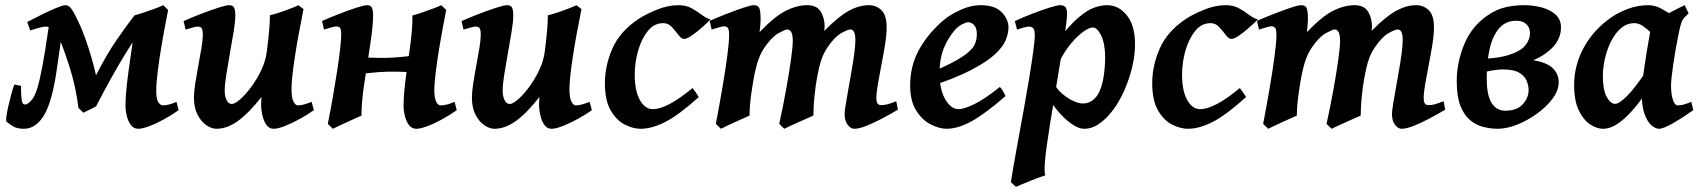

<svg xmlns="http://www.w3.org/2000/svg" viewBox="-20 -477 6558 741"><path d="M35.2 -150.9 61 -145.5Q61 -110.8 63.5 -92.3Q65.9 -73.7 75.7 -73.7Q88.9 -73.7 104.5 -93.8Q120.1 -113.8 132.8 -169.4Q144.5 -221.7 154.3 -283Q164.1 -344.2 173.8 -411.1L228.5 -421.9Q222.2 -370.6 214.6 -317.1Q207 -263.7 199.7 -212.4Q182.1 -86.9 150.6 -33.4Q119.1 20 71.8 20Q46.9 20 31.2 11Q15.6 2 5.4 -7.3Q2.4 -9.8 4.6 -26.9Q6.8 -43.9 12.2 -67.4Q17.6 -90.8 23.7 -113.8Q29.8 -136.7 35.2 -150.9ZM566.9 -415.5Q512.7 -350.1 460.7 -264.4Q408.7 -178.7 350.6 -66.4Q342.8 -62 327.1 -54.2Q311.5 -46.4 301.8 -42L282.7 -60.5Q272.5 -143.1 249 -216.6Q225.6 -290 206.5 -334.5Q195.3 -359.9 180.2 -367.2Q165 -374.5 156.7 -374.5Q147 -374.5 127.4 -368.9Q107.9 -363.3 96.7 -359.4L85 -392.1Q108.4 -404.3 139.2 -419.7Q169.9 -435.1 196.3 -446Q222.7 -457 232.4 -457Q245.6 -457 256.1 -442.1Q266.6 -427.2 281.7 -395Q299.8 -357.9 318.8 -300.3Q337.9 -242.7 350.6 -186.5Q390.6 -265.6 430.9 -324Q471.2 -382.3 498.5 -417ZM464.4 -66.4Q464.4 -104.5 469.2 -147.7Q474.1 -190.9 481.4 -240.2Q492.7 -314.9 495.8 -352.8Q499 -390.6 498.5 -417.5Q511.7 -420.9 535.2 -428.7Q558.6 -436.5 580.3 -444.6Q602.1 -452.6 609.9 -457L628.9 -438.5Q615.2 -369.6 604.7 -308.3Q594.2 -247.1 588.6 -200.4Q583 -153.8 583 -127.9Q583 -92.8 591.6 -81.5Q600.1 -70.3 607.9 -70.3Q620.1 -70.3 633.5 -74Q647 -77.6 661.1 -84L669.4 -51.8Q641.1 -31.7 610.8 -15.4Q580.6 1 554.7 10.5Q528.8 20 513.7 20Q496.1 20 485.4 5.9Q474.6 -8.3 469.5 -28.6Q464.4 -48.8 464.4 -66.4Z M987.8 -72.8Q987.8 -86.9 989.3 -103Q940.9 -41 898.9 -10.5Q856.9 20 814.9 20Q796.9 20 776.9 6.6Q756.8 -6.8 742.7 -33.7Q728.5 -60.5 728.5 -100.1Q728.5 -122.1 733.6 -155.3Q738.8 -188.5 745.6 -224.9Q752.4 -261.2 757.6 -292.5Q762.7 -323.7 762.7 -341.8Q762.7 -364.3 757.3 -369.4Q752 -374.5 743.2 -374.5Q736.8 -374.5 721.2 -370.1Q705.6 -365.7 696.3 -362.8L688.5 -395.5Q716.3 -408.2 752.9 -422.4Q789.6 -436.5 821 -446.8Q852.5 -457 864.3 -457Q878.4 -457 883.3 -447.8Q888.2 -438.5 888.2 -416Q888.2 -394.5 881.8 -355.5Q875.5 -316.4 867.4 -272Q859.4 -227.5 853.3 -188.5Q847.2 -149.4 847.2 -127.9Q847.2 -106 854.5 -90.8Q861.8 -75.7 874.5 -75.7Q886.2 -75.7 906.7 -93.5Q927.2 -111.3 949.2 -140.9Q971.2 -170.4 988.3 -206.3Q1005.4 -242.2 1009.8 -278.3Q1016.6 -332 1019.3 -366Q1022 -399.9 1021.5 -418Q1033.2 -420.4 1056.4 -428Q1079.6 -435.5 1101.6 -444.1Q1123.5 -452.6 1131.8 -457L1151.4 -441.9Q1130.4 -338.9 1117.7 -255.4Q1105 -171.9 1105 -133.3Q1105 -99.6 1112.5 -85Q1120.1 -70.3 1129.9 -70.3Q1149.9 -70.3 1182.6 -84L1191.4 -51.8Q1168.9 -35.6 1138.9 -19Q1108.9 -2.4 1080.8 8.8Q1052.7 20 1035.6 20Q1018.6 20 1008.1 4.9Q997.6 -10.3 992.7 -32Q987.8 -53.7 987.8 -72.8Z M1375 -30.8Q1367.2 -27.3 1344 -16.8Q1320.8 -6.3 1297.4 4.4Q1273.9 15.1 1264.6 20L1245.1 1Q1254.9 -47.4 1264.2 -100.3Q1273.4 -153.3 1281 -202.1Q1288.6 -251 1292.7 -288.3Q1296.9 -325.7 1296.9 -342.8Q1296.9 -365.2 1291.7 -370.1Q1286.6 -375 1277.8 -375Q1271.5 -375 1256.8 -370.8Q1242.2 -366.7 1230.5 -362.8L1222.7 -396Q1250.5 -408.2 1286.6 -422.4Q1322.8 -436.5 1354 -446.8Q1385.3 -457 1397 -457Q1410.6 -457 1415.3 -447.5Q1419.9 -438 1419.9 -416Q1419.9 -382.3 1411.4 -322.5Q1402.8 -262.7 1389.2 -175.8Q1381.3 -127 1378.2 -93.3Q1375 -59.6 1375 -30.8ZM1607.9 -250 1589.4 -197.3Q1547.4 -199.7 1512 -200.4Q1476.6 -201.2 1439 -198.5Q1401.4 -195.8 1353 -188.5L1339.8 -203.1Q1342.3 -210.4 1348.6 -229.7Q1355 -249 1358.9 -256.8Q1401.9 -254.4 1437.5 -253.7Q1473.1 -252.9 1510.5 -255.6Q1547.9 -258.3 1595.2 -265.6ZM1742.7 -51.8Q1714.4 -31.7 1684.1 -15.4Q1653.8 1 1627.9 10.5Q1602.1 20 1586.9 20Q1569.3 20 1558.6 5.9Q1547.9 -8.3 1542.7 -28.6Q1537.6 -48.8 1537.6 -66.4Q1537.6 -104.5 1543 -150.9Q1548.3 -197.3 1554.7 -240.2Q1565.9 -314.9 1569.1 -352.8Q1572.3 -390.6 1571.8 -417.5Q1584.5 -420.4 1606.7 -428Q1628.9 -435.5 1650.6 -443.6Q1672.4 -451.7 1683.1 -457L1702.1 -438.5Q1688.5 -369.6 1678 -308.3Q1667.5 -247.1 1661.9 -200.4Q1656.2 -153.8 1656.2 -127.9Q1656.2 -101.1 1662.8 -85.7Q1669.4 -70.3 1681.2 -70.3Q1693.4 -70.3 1706.8 -74Q1720.2 -77.6 1734.4 -84Z M2060.5 -72.8Q2060.5 -86.9 2062 -103Q2013.7 -41 1971.7 -10.5Q1929.7 20 1887.7 20Q1869.6 20 1849.6 6.6Q1829.6 -6.8 1815.4 -33.7Q1801.3 -60.5 1801.3 -100.1Q1801.3 -122.1 1806.4 -155.3Q1811.5 -188.5 1818.4 -224.9Q1825.2 -261.2 1830.3 -292.5Q1835.4 -323.7 1835.4 -341.8Q1835.4 -364.3 1830.1 -369.4Q1824.7 -374.5 1815.9 -374.5Q1809.6 -374.5 1793.9 -370.1Q1778.3 -365.7 1769 -362.8L1761.2 -395.5Q1789.1 -408.2 1825.7 -422.4Q1862.3 -436.5 1893.8 -446.8Q1925.3 -457 1937 -457Q1951.2 -457 1956.1 -447.8Q1960.9 -438.5 1960.9 -416Q1960.9 -394.5 1954.6 -355.5Q1948.2 -316.4 1940.2 -272Q1932.1 -227.5 1926 -188.5Q1919.9 -149.4 1919.9 -127.9Q1919.9 -106 1927.2 -90.8Q1934.6 -75.7 1947.3 -75.7Q1959 -75.7 1979.5 -93.5Q2000 -111.3 2022 -140.9Q2043.9 -170.4 2061 -206.3Q2078.1 -242.2 2082.5 -278.3Q2089.4 -332 2092 -366Q2094.7 -399.9 2094.2 -418Q2106 -420.4 2129.2 -428Q2152.3 -435.5 2174.3 -444.1Q2196.3 -452.6 2204.6 -457L2224.1 -441.9Q2203.1 -338.9 2190.4 -255.4Q2177.7 -171.9 2177.7 -133.3Q2177.7 -99.6 2185.3 -85Q2192.9 -70.3 2202.6 -70.3Q2222.7 -70.3 2255.4 -84L2264.2 -51.8Q2241.7 -35.6 2211.7 -19Q2181.6 -2.4 2153.6 8.8Q2125.5 20 2108.4 20Q2091.3 20 2080.8 4.9Q2070.3 -10.3 2065.4 -32Q2060.5 -53.7 2060.5 -72.8Z M2722.2 -401.9Q2708.5 -388.2 2688.5 -370.4Q2668.5 -352.5 2649.4 -339.6Q2630.4 -326.7 2620.1 -326.7Q2609.9 -326.7 2598.6 -341.8Q2587.4 -356.9 2573.2 -372.3Q2559.1 -387.7 2540 -387.7Q2504.4 -387.7 2480 -357.2Q2455.6 -326.7 2442.6 -281Q2429.7 -235.4 2429.7 -189.5Q2429.7 -126.5 2449.5 -91.1Q2469.2 -55.7 2500 -55.7Q2525.9 -55.7 2563.2 -75Q2600.6 -94.2 2652.8 -137.2Q2656.7 -132.3 2665.8 -119.4Q2674.8 -106.4 2676.8 -102.5Q2600.1 -33.2 2548.1 -6.6Q2496.1 20 2452.1 20Q2424.3 20 2392.3 4.4Q2360.4 -11.2 2337.4 -50Q2314.5 -88.9 2314.5 -157.2Q2314.5 -223.1 2343.5 -289.6Q2372.6 -356 2444.3 -403.8Q2471.7 -421.9 2514.6 -439.5Q2557.6 -457 2598.6 -457Q2627.4 -457 2648.4 -445.6Q2669.4 -434.1 2687 -420.7Q2704.6 -407.2 2722.2 -401.9Z M3445.3 -53.7Q3415.5 -36.1 3383.3 -19Q3351.1 -2 3323 9Q3294.9 20 3277.3 20Q3263.2 20 3251.5 4.6Q3239.7 -10.7 3239.7 -37.1Q3239.7 -47.4 3243.9 -73.2Q3248 -99.1 3254.2 -133.3Q3260.3 -167.5 3266.6 -203.6Q3272.9 -239.7 3277.1 -271Q3281.2 -302.2 3281.2 -321.8Q3281.2 -363.3 3262.2 -363.3Q3252 -363.3 3226.3 -348.9Q3200.7 -334.5 3172.9 -293Q3155.3 -267.1 3145.8 -233.4Q3136.2 -199.7 3127.9 -144Q3122.1 -99.6 3120.6 -72.3Q3119.1 -44.9 3119.1 -30.8Q3112.3 -27.8 3096.7 -21Q3081.1 -14.2 3062.7 -5.9Q3044.4 2.4 3028.8 9.5Q3013.2 16.6 3006.8 20L2987.3 1Q3002 -65.4 3013.7 -130.1Q3025.4 -194.8 3032.5 -245.4Q3039.6 -295.9 3039.6 -319.8Q3039.6 -363.3 3018.1 -363.3Q3010.7 -363.3 2984.9 -349.1Q2959 -335 2930.7 -293.9Q2913.1 -268.6 2902.6 -233.4Q2892.1 -198.2 2883.8 -144Q2876.5 -99.6 2874.5 -72.3Q2872.6 -44.9 2872.6 -30.8Q2866.2 -27.8 2850.6 -21Q2835 -14.2 2816.9 -5.9Q2798.8 2.4 2783.7 9.5Q2768.6 16.6 2762.2 20L2742.7 1Q2755.9 -67.9 2767.6 -136Q2779.3 -204.1 2786.6 -259Q2793.9 -314 2793.9 -341.8Q2793.9 -364.3 2788.6 -369.9Q2783.2 -375.5 2774.9 -375.5Q2768.6 -375.5 2753.4 -371.1Q2738.3 -366.7 2726.6 -362.8L2718.8 -396.5Q2746.6 -408.7 2782 -422.6Q2817.4 -436.5 2847.7 -446.8Q2877.9 -457 2889.6 -457Q2904.8 -457 2910.2 -446.3Q2915.5 -435.5 2915.5 -400.9Q2915.5 -393.1 2914.3 -379.4Q2913.1 -365.7 2911.6 -353Q2969.2 -413.6 3012.5 -435.3Q3055.7 -457 3095.7 -457Q3132.3 -457 3147.5 -432.1Q3162.6 -407.2 3162.6 -375Q3162.6 -368.7 3161.1 -357.9Q3217.8 -415 3257.1 -436Q3296.4 -457 3333 -457Q3361.8 -457 3381.8 -437.7Q3401.9 -418.5 3401.9 -371.1Q3401.9 -343.3 3395.8 -305.2Q3389.6 -267.1 3381.8 -227.3Q3374 -187.5 3368.2 -153.3Q3362.3 -119.1 3362.3 -99.1Q3362.3 -82.5 3367.2 -76.9Q3372.1 -71.3 3380.4 -71.3Q3394.5 -71.3 3407 -75Q3419.4 -78.6 3439 -86.4Z M3872.1 -371.1Q3872.1 -349.6 3862.1 -323.7Q3852.1 -297.9 3820.8 -268.3Q3789.6 -238.8 3726.6 -206.1Q3663.6 -173.3 3557.1 -139.2L3553.7 -189.9Q3620.6 -216.8 3659.9 -238Q3699.2 -259.3 3718.8 -276.9Q3738.3 -294.4 3744.1 -310.8Q3750 -327.1 3750 -345.7Q3750 -368.2 3740 -379.6Q3730 -391.1 3716.3 -391.1Q3708.5 -391.1 3692.4 -382.8Q3676.3 -374.5 3664.1 -359.9Q3637.7 -329.1 3621.8 -289.1Q3606 -249 3606 -195.3Q3606 -131.3 3628.2 -93.5Q3650.4 -55.7 3679.2 -55.7Q3699.7 -55.7 3739.5 -74.7Q3779.3 -93.8 3838.4 -141.1Q3843.8 -138.2 3851.6 -124Q3859.4 -109.9 3860.8 -106.4Q3780.8 -36.6 3728.5 -8.3Q3676.3 20 3632.8 20Q3606 20 3573 3.7Q3540 -12.7 3516.4 -49.6Q3492.7 -86.4 3492.7 -147.9Q3492.7 -224.6 3528.3 -287.8Q3564 -351.1 3625.5 -402.3Q3647.5 -420.4 3686.8 -438.7Q3726.1 -457 3764.6 -457Q3819.8 -457 3845.9 -429.9Q3872.1 -402.8 3872.1 -371.1Z M4360.4 -306.2Q4360.4 -249 4341.1 -187Q4321.8 -125 4294.9 -81.1Q4280.3 -56.6 4260 -33.4Q4239.7 -10.3 4215.6 4.9Q4191.4 20 4165 20Q4138.2 20 4103 -8.3Q4067.9 -36.6 4037.1 -82.5L4052.2 -147.5Q4062 -129.9 4080.8 -114Q4099.6 -98.1 4121.1 -87.9Q4142.6 -77.6 4159.7 -77.6Q4180.2 -77.6 4196.5 -89.8Q4212.9 -102.1 4222.2 -121.6Q4234.4 -147.5 4239.7 -183.6Q4245.1 -219.7 4245.1 -256.3Q4245.1 -308.1 4230 -339.6Q4214.8 -371.1 4196.8 -371.1Q4185.1 -371.1 4162.8 -356Q4140.6 -340.8 4115.5 -311.5Q4090.3 -282.2 4069.3 -240.7L4065.9 -325.7Q4108.9 -380.9 4142.1 -409.2Q4175.3 -437.5 4202.4 -447.3Q4229.5 -457 4253.4 -457Q4296.9 -457 4328.6 -418.2Q4360.4 -379.4 4360.4 -306.2ZM4098.1 -424.8Q4098.1 -403.8 4091.1 -356.4Q4084 -309.1 4069.6 -223.6Q4055.2 -138.2 4033.2 -2.9Q4017.1 97.7 4013.2 142.1Q4009.3 186.5 4014.2 199.7Q4006.8 201.7 3991 207.5Q3975.1 213.4 3956.5 220.9Q3938 228.5 3922.6 234.9Q3907.2 241.2 3900.9 244.1L3881.3 226.1Q3883.8 207.5 3891.4 164.6Q3898.9 121.6 3909.4 64.5Q3919.9 7.3 3931.2 -54.7Q3942.4 -116.7 3951.9 -174.6Q3961.4 -232.4 3967.5 -276.9Q3973.6 -321.3 3973.6 -341.8Q3973.6 -364.3 3966.3 -369.4Q3959 -374.5 3950.7 -374.5Q3944.3 -374.5 3928.7 -370.1Q3913.1 -365.7 3905.3 -362.8L3896.5 -395.5Q3925.3 -409.2 3961.9 -423.3Q3998.5 -437.5 4029.3 -447.3Q4060.1 -457 4071.8 -457Q4084 -457 4091.1 -450.4Q4098.1 -443.8 4098.1 -424.8Z M4834.5 -401.9Q4820.8 -388.2 4800.8 -370.4Q4780.8 -352.5 4761.7 -339.6Q4742.7 -326.7 4732.4 -326.7Q4722.2 -326.7 4710.9 -341.8Q4699.7 -356.9 4685.5 -372.3Q4671.4 -387.7 4652.3 -387.7Q4616.7 -387.7 4592.3 -357.2Q4567.9 -326.7 4554.9 -281Q4542 -235.4 4542 -189.5Q4542 -126.5 4561.8 -91.1Q4581.5 -55.7 4612.3 -55.7Q4638.2 -55.7 4675.5 -75Q4712.9 -94.2 4765.1 -137.2Q4769 -132.3 4778.1 -119.4Q4787.1 -106.4 4789.1 -102.5Q4712.4 -33.2 4660.4 -6.6Q4608.4 20 4564.5 20Q4536.6 20 4504.6 4.4Q4472.7 -11.2 4449.7 -50Q4426.8 -88.9 4426.8 -157.2Q4426.8 -223.1 4455.8 -289.6Q4484.9 -356 4556.6 -403.8Q4584 -421.9 4627 -439.5Q4669.9 -457 4710.9 -457Q4739.7 -457 4760.7 -445.6Q4781.7 -434.1 4799.3 -420.7Q4816.9 -407.2 4834.5 -401.9Z M5557.6 -53.7Q5527.8 -36.1 5495.6 -19Q5463.4 -2 5435.3 9Q5407.2 20 5389.6 20Q5375.5 20 5363.8 4.6Q5352.1 -10.7 5352.1 -37.1Q5352.1 -47.4 5356.2 -73.2Q5360.4 -99.1 5366.5 -133.3Q5372.6 -167.5 5378.9 -203.6Q5385.3 -239.7 5389.4 -271Q5393.6 -302.2 5393.6 -321.8Q5393.6 -363.3 5374.5 -363.3Q5364.3 -363.3 5338.6 -348.9Q5313 -334.5 5285.2 -293Q5267.6 -267.1 5258.1 -233.4Q5248.5 -199.7 5240.2 -144Q5234.4 -99.6 5232.9 -72.3Q5231.4 -44.9 5231.4 -30.8Q5224.6 -27.8 5209 -21Q5193.4 -14.2 5175 -5.9Q5156.7 2.4 5141.1 9.5Q5125.5 16.6 5119.1 20L5099.6 1Q5114.3 -65.4 5126 -130.1Q5137.7 -194.8 5144.8 -245.4Q5151.9 -295.9 5151.9 -319.8Q5151.9 -363.3 5130.4 -363.3Q5123 -363.3 5097.2 -349.1Q5071.3 -335 5043 -293.9Q5025.4 -268.6 5014.9 -233.4Q5004.4 -198.2 4996.1 -144Q4988.8 -99.6 4986.8 -72.3Q4984.9 -44.9 4984.9 -30.8Q4978.5 -27.8 4962.9 -21Q4947.3 -14.2 4929.2 -5.9Q4911.1 2.4 4896 9.5Q4880.9 16.6 4874.5 20L4855 1Q4868.2 -67.9 4879.9 -136Q4891.6 -204.1 4898.9 -259Q4906.2 -314 4906.2 -341.8Q4906.2 -364.3 4900.9 -369.9Q4895.5 -375.5 4887.2 -375.5Q4880.9 -375.5 4865.7 -371.1Q4850.6 -366.7 4838.9 -362.8L4831.1 -396.5Q4858.9 -408.7 4894.3 -422.6Q4929.7 -436.5 4960 -446.8Q4990.2 -457 5002 -457Q5017.1 -457 5022.5 -446.3Q5027.8 -435.5 5027.8 -400.9Q5027.8 -393.1 5026.6 -379.4Q5025.4 -365.7 5023.9 -353Q5081.5 -413.6 5124.8 -435.3Q5168 -457 5208 -457Q5244.6 -457 5259.8 -432.1Q5274.9 -407.2 5274.9 -375Q5274.9 -368.7 5273.4 -357.9Q5330.1 -415 5369.4 -436Q5408.7 -457 5445.3 -457Q5474.1 -457 5494.1 -437.7Q5514.2 -418.5 5514.2 -371.1Q5514.2 -343.3 5508.1 -305.2Q5502 -267.1 5494.1 -227.3Q5486.3 -187.5 5480.5 -153.3Q5474.6 -119.1 5474.6 -99.1Q5474.6 -82.5 5479.5 -76.9Q5484.4 -71.3 5492.7 -71.3Q5506.8 -71.3 5519.3 -75Q5531.7 -78.6 5551.3 -86.4Z M5789.6 -49.8Q5833.5 -49.8 5856.4 -74.2Q5879.4 -98.6 5879.4 -129.9Q5879.4 -147.5 5871.6 -165.8Q5863.8 -184.1 5842.8 -196.5Q5821.8 -209 5781.2 -209Q5752.9 -209 5716.6 -200.4Q5680.2 -191.9 5660.2 -182.6V-249Q5750.5 -249 5799.1 -263.7Q5847.7 -278.3 5866.2 -301.3Q5884.8 -324.2 5884.8 -349.1Q5884.8 -370.6 5870.6 -383.8Q5856.4 -397 5832 -397Q5791 -397 5765.9 -367.9Q5740.7 -338.9 5729.2 -288.6Q5717.8 -238.3 5717.8 -174.3Q5717.8 -109.9 5736.6 -79.8Q5755.4 -49.8 5789.6 -49.8ZM5862.3 -457Q5897.9 -457 5930.4 -448.2Q5962.9 -439.5 5983.6 -420.7Q6004.4 -401.9 6004.4 -371.6Q6004.4 -328.6 5974.1 -296.1Q5943.8 -263.7 5897 -244.6Q5949.2 -236.3 5972.4 -214.1Q5995.6 -191.9 5995.6 -159.7Q5995.6 -127.9 5971.9 -96.2Q5948.2 -64.5 5911.6 -38.1Q5875 -11.7 5834.7 4.2Q5794.4 20 5761.2 20Q5732.9 20 5704.8 12.9Q5676.8 5.9 5653.6 -13.4Q5630.4 -32.7 5616.2 -68.8Q5602.1 -105 5602.1 -163.6Q5602.1 -235.8 5630.9 -305.9Q5659.7 -376 5723.1 -418.9Q5755.9 -440.9 5790 -449Q5824.2 -457 5862.3 -457Z M6515.1 -51.8Q6473.6 -22.5 6436.5 -1.2Q6399.4 20 6382.3 20Q6370.6 20 6354.7 7.6Q6338.9 -4.9 6327.1 -36.6Q6315.4 -68.4 6315.4 -126.5Q6315.4 -137.7 6318.6 -162.6Q6321.8 -187.5 6326.4 -219Q6331.1 -250.5 6336.2 -282Q6341.3 -313.5 6345.9 -338.4Q6350.6 -363.3 6352.5 -375Q6354.5 -384.3 6377.4 -399.9Q6400.4 -415.5 6430.2 -431.2Q6460 -446.8 6481.9 -457L6497.1 -425.3Q6481 -411.6 6474.1 -400.4Q6467.3 -389.2 6460.4 -356Q6445.8 -286.1 6437.5 -227.5Q6429.2 -168.9 6429.2 -147.5Q6429.2 -113.8 6436.3 -92Q6443.4 -70.3 6455.1 -70.3Q6464.8 -70.3 6476.3 -73Q6487.8 -75.7 6507.3 -84ZM6468.8 -400.4Q6454.6 -390.6 6441.7 -369.4Q6428.7 -348.1 6417.7 -330.1Q6406.7 -312 6397.9 -312Q6391.6 -312 6379.9 -323.2Q6368.2 -334.5 6353 -349.6Q6337.9 -364.7 6321 -376.2Q6304.2 -387.7 6288.1 -387.7Q6257.8 -387.7 6234.9 -367.2Q6211.9 -346.7 6196.5 -315.2Q6181.2 -283.7 6173.6 -248.8Q6166 -213.9 6166 -185.1Q6166 -130.4 6180.7 -103.3Q6195.3 -76.2 6213.4 -76.2Q6229.5 -76.2 6260.5 -107.7Q6291.5 -139.2 6330.1 -197.8L6321.3 -103.5Q6300.8 -73.7 6275.1 -45.4Q6249.5 -17.1 6221.9 1.5Q6194.3 20 6166.5 20Q6143.1 20 6117.2 3.2Q6091.3 -13.7 6073.2 -50.8Q6055.2 -87.9 6055.2 -148.9Q6055.2 -226.1 6093.3 -294.9Q6131.3 -363.8 6200.2 -411.1Q6226.6 -429.2 6263.7 -443.1Q6300.8 -457 6341.8 -457Q6367.2 -457 6392.1 -443.4Q6417 -429.7 6437 -415.8Q6457 -401.9 6468.8 -400.4Z"/></svg>

Font: Gentium Plus
Style: Bold Italic
Weight: 700
Italic angle: -8°
Designer: Victor Gaultney, Annie Olsen, Iska Routamaa, Becca Hirsbrunner
Foundry: SIL International
Version: Version 6.101